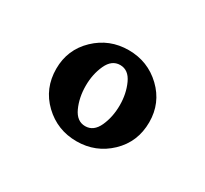

<svg xmlns="http://www.w3.org/2000/svg" viewBox="-58 -838 370 347"><g transform="rotate(30 127.5 -665.0)"><path d="M127.5 -570Q87.5 -570 59 -597.2Q30.5 -624.5 30.5 -665.5Q30.5 -705.5 59 -732.8Q87.5 -760 127.5 -760Q167.5 -760 196 -732.8Q224.5 -705.5 224.5 -665.5Q224.5 -624.5 196 -597.2Q167.5 -570 127.5 -570ZM127.5 -601.5Q145 -601.5 154 -621.2Q163 -641 163 -665.5Q163 -689.5 154 -709.2Q145 -729 127.5 -729Q110 -729 101 -709.2Q92 -689.5 92 -665.5Q92 -641 101 -621.2Q110 -601.5 127.5 -601.5Z"/></g></svg>

Font: Imbue 24pt
Style: Bold
Weight: 700
Designer: Tyler Finck
Foundry: Etcetera Type Company
Version: Version 1.102